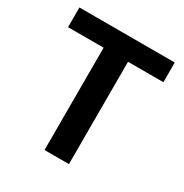

<svg xmlns="http://www.w3.org/2000/svg" viewBox="-163 -827 913 954"><g transform="rotate(30 293.5 -350.0)"><path d="M224 0V-587H20V-700H567V-587H364V0Z"/></g></svg>

Font: Host Grotesk ExtraBold
Style: Regular
Weight: 800
Designer: Doğukan Karapınar
Foundry: Element Type
Version: Version 1.003; ttfautohint (v1.8.4.7-5d5b)